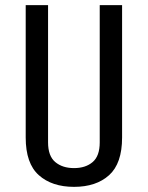

<svg xmlns="http://www.w3.org/2000/svg" viewBox="-20 -720 575 747"><path d="M455 -185Q455 -84 404.5 -38.5Q354 7 268 7Q182 7 131 -38.5Q80 -84 80 -185V-700H167V-166Q167 -113 195 -89.5Q223 -66 268 -66Q313 -66 340.5 -89.5Q368 -113 368 -166V-700H455Z"/></svg>

Font: Share
Style: Regular
Weight: 400
Designer: Ralph du Carrois
Version: Version 1.002